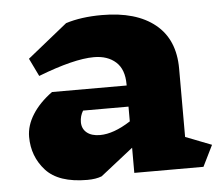

<svg xmlns="http://www.w3.org/2000/svg" viewBox="-45 -601 768 661"><g transform="rotate(-5 339.0 -270.5)"><path d="M633 0H394V-87L281 2Q261 10 231 10Q132 10 88 -38.5Q44 -87 44 -155Q44 -194 68 -232Q92 -270 136 -302H394V-306Q394 -358 365.5 -383.5Q337 -409 290 -409Q221 -409 97 -361L67 -423L205 -534Q258 -551 330 -551Q448 -551 513.5 -498Q579 -445 579 -344V-108L669 -73ZM394 -178V-229H237Q226 -211 226 -190Q226 -167 242.5 -153.5Q259 -140 288 -140Q335 -140 394 -178Z"/></g></svg>

Font: Inknut Antiqua ExtraBold
Style: Regular
Weight: 800
Designer: Claus Eggers Sørensen
Foundry: Claus Eggers Sørensen
Version: Version 1.003; ttfautohint (v1.8.2) -l 8 -r 50 -G 200 -x 14 